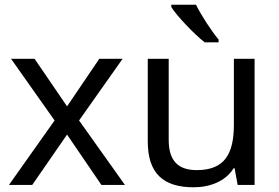

<svg xmlns="http://www.w3.org/2000/svg" viewBox="-20 -786 1187 816"><path d="M212 -274 18 0H117L265 -214L411 0H511L316 -274L501 -536H402L265 -334L127 -536H27Z M813 -766H708V-756C731 -719 804 -642 850 -606H909V-618C878 -655 835 -721 813 -766ZM1062 -536H974V-257C974 -132 935 -63 816 -63C735 -63 697 -105 697 -191V-536H608V-185C608 -49 674 10 803 10C872 10 938 -15 973 -71H977L990 0H1062Z"/></svg>

Font: Noto Sans Sinhala UI
Style: Regular
Weight: 400
Designer: Jelle Bosma - Monotype Design Team
Foundry: Monotype Imaging Inc.
Version: Version 2.006